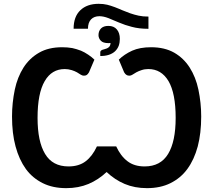

<svg xmlns="http://www.w3.org/2000/svg" viewBox="-20 -978 1117 1006"><path d="M757.8 -891.1V-827.1Q708 -827.1 670.4 -837.4Q635.3 -846.2 603.5 -859.9Q593.8 -863.8 575.4 -871.6Q557.1 -879.4 548.8 -882.8Q522 -893.1 501 -893.1Q473.1 -893.1 457 -876.5Q440.9 -859.4 440.9 -827.6H365.7Q365.7 -890.6 400.9 -924.3Q436 -958 497.1 -958Q522 -958 542 -953.1Q559.6 -948.7 582 -940.4Q589.8 -937.5 604 -931.6Q618.2 -925.8 621.1 -924.3Q644.5 -914.6 661.1 -908.7Q685.1 -900.4 706.1 -896Q728.5 -891.1 757.8 -891.1ZM505.4 -684.6V-704.1Q505.4 -710 509.8 -713.4Q514.6 -717.3 525.9 -719.7Q541 -723.1 549.8 -730.5Q558.6 -737.3 559.1 -752.9Q557.6 -752.4 554.2 -752.4Q552.7 -752 548.8 -752Q519.5 -752 507.8 -765.1Q496.1 -777.8 496.1 -793.9Q496.1 -815.4 509.3 -829.1Q522.5 -842.3 547.9 -842.3Q576.7 -842.3 592.3 -823.7Q607.9 -805.2 607.9 -774.4Q607.9 -754.9 602.1 -738.3Q595.7 -721.7 583 -709.5Q570.8 -697.8 550.8 -690.9Q529.8 -684.1 505.4 -684.6ZM630.4 -599.1 602.5 -665.5Q630.9 -693.4 672.4 -712.4Q712.9 -730.5 771.5 -730.5Q842.3 -730.5 892.6 -702.1Q941.9 -673.8 973.6 -624.5Q1005.9 -573.7 1019.5 -508.8Q1034.2 -438.5 1034.2 -367.7Q1034.2 -279.8 1016.1 -210.9Q997.1 -140.6 961.4 -92.3Q926.8 -44.9 872.6 -18.1Q820.3 7.8 750 7.8Q685.5 7.8 633.3 -14.2Q581.5 -36.1 538.6 -76.7Q495.6 -36.1 443.8 -14.2Q391.1 7.8 327.1 7.8Q256.8 7.8 204.6 -18.1Q150.4 -44.9 115.7 -92.3Q80.1 -141.6 61.5 -210.9Q43 -278.8 43 -367.7Q43 -438.5 57.6 -508.8Q71.3 -573.7 103.5 -624.5Q135.3 -673.8 185.1 -702.1Q234.4 -730.5 305.7 -730.5Q334 -730.5 358.9 -726.1Q379.4 -721.7 404.3 -712.4Q422.9 -704.6 442.4 -691.4Q461.4 -678.7 474.6 -665.5L446.3 -599.1Q439.9 -588.4 434.1 -585Q428.7 -581.5 419.4 -581.5Q411.1 -581.5 402.8 -586.9Q389.2 -595.2 383.3 -599.1Q370.6 -606 356.4 -610.4Q337.9 -616.2 319.3 -616.2Q251 -616.2 214.4 -553.2Q176.8 -489.3 176.8 -360.4Q176.8 -236.3 216.3 -171.4Q255.4 -106 338.9 -106Q394 -106 429.2 -133.3Q463.9 -159.7 487.8 -210.9H588.9Q612.3 -160.2 647.9 -133.3Q683.1 -106 737.8 -106Q821.3 -106 860.8 -171.4Q900.4 -236.3 900.4 -360.4Q900.4 -489.3 862.8 -553.2Q825.2 -616.2 757.3 -616.2Q737.8 -616.2 721.2 -610.4Q707 -606 694.3 -599.1Q679.7 -590.3 674.3 -586.9Q666 -581.5 658.2 -581.5Q648.9 -581.5 643.6 -585Q636.7 -588.4 630.4 -599.1Z"/></svg>

Font: Lato-SemiBold
Style: Bold
Weight: 500
Designer: Lukasz Dziedzic with Adam Twardoch and Botio Nikoltchev
Foundry: tyPoland Lukasz Dziedzic
Version: ""